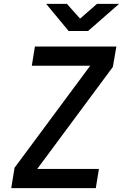

<svg xmlns="http://www.w3.org/2000/svg" viewBox="-20 -970 640 990"><path d="M334 -810H434L594 -950H480L393 -874L325 -950H218ZM38 0H474L490 -99H172L562 -625L580 -730H160L144 -631H445L55 -105Z"/></svg>

Font: JetBrains Mono SemiBold
Style: Italic
Weight: 472
Italic angle: -9°
Monospace: yes
Designer: Philipp Nurullin, Konstantin Bulenkov
Foundry: JetBrains
Version: Version 2.305